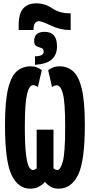

<svg xmlns="http://www.w3.org/2000/svg" viewBox="-20 -1122 540 1152"><path d="M92 -942H181Q181 -995 214 -995Q230 -995 286 -968.5Q342 -942 398 -942H404V-1042H395Q336 -1043 292.5 -1072.5Q249 -1102 198 -1102Q148 -1102 120 -1072Q92 -1042 92 -969ZM190 -733Q261 -738 291.5 -766Q322 -794 322 -844Q322 -931 248 -931Q185 -931 185 -876Q185 -852 199.5 -845Q214 -838 228 -834Q242 -830 242 -811Q242 -800 231 -792.5Q220 -785 190 -784ZM161 10Q191 10 213.5 -2Q236 -14 250 -31Q263 -14 283 -2Q303 10 331 10Q408 10 448.5 -72.5Q489 -155 489 -373Q489 -514 470.5 -590Q452 -666 418 -695Q384 -724 338 -724Q315 -724 297.5 -717Q280 -710 269 -701L292 -600Q307 -610 321 -610Q344 -610 357.5 -559Q371 -508 371 -361Q371 -204 357 -153Q343 -102 324 -102Q313 -102 301 -112V-344H200V-112Q188 -102 177 -102Q164 -102 153.5 -121.5Q143 -141 136 -196.5Q129 -252 129 -361Q129 -502 142 -556.5Q155 -611 179 -611Q191 -611 207 -600L231 -701Q218 -711 202 -717.5Q186 -724 163 -724Q116 -724 81.5 -695Q47 -666 28.5 -589.5Q10 -513 10 -371Q10 -154 49.5 -72Q89 10 161 10Z"/></svg>

Font: Noto Sans Mono Condensed Extra
Style: Regular
Weight: 800
Width: 3
Designer: Monotype Design Team
Foundry: Monotype Imaging Inc.
Version: Version 1.900